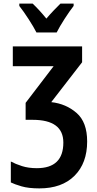

<svg xmlns="http://www.w3.org/2000/svg" viewBox="-20 -804 540 1064"><path d="M294 -624Q310 -656 338 -699.5Q366 -743 388 -771V-784H315Q296 -765 278 -746.5Q260 -728 237 -701Q198 -749 161 -784H87V-771Q110 -742 138.5 -698Q167 -654 182 -624ZM463 -20Q463 -127 404.5 -178Q346 -229 264 -238L435 -459V-547H51V-437H277L122 -234V-140H161Q331 -140 331 -14Q331 128 184 128Q138 128 102 116.5Q66 105 40 91V207Q60 217 99 228.5Q138 240 198 240Q323 240 393 170Q463 100 463 -20Z"/></svg>

Font: Noto Sans Mono UI Condensed
Style: Bold
Weight: 700
Width: 3
Designer: Monotype Design team
Foundry: Monotype Imaging Inc.
Version: 1.000